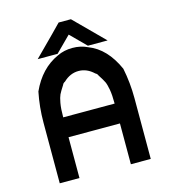

<svg xmlns="http://www.w3.org/2000/svg" viewBox="-120 -922 905 1019"><g transform="rotate(-15 332.5 -413.0)"><path d="M472.5 0V-224.2H190V0H81.7V-333.3Q81.7 -418.3 98.3 -500Q150 -614.2 248.3 -658.3Q285.8 -676.7 331.7 -676.7Q377.5 -676.7 415 -658.3Q510.8 -621.7 565 -500Q581.7 -418.3 581.7 -333.3V0ZM190 -333.3H472.5Q472.5 -381.7 467.1 -411.2Q461.7 -440.8 455 -455Q448.3 -469.2 428.3 -500Q425 -509.2 415 -514.2Q377.5 -550 331.7 -550Q285.8 -550 248.3 -514.2Q236.7 -508.3 234.2 -500Q214.2 -469.2 207.5 -455Q200.8 -440.8 195.4 -411.2Q190 -381.7 190 -333.3ZM364.2 -825.8 523.3 -666.7H415L331.7 -750L248.3 -666.7H139.2Q275.8 -803.3 296.7 -825.8Z"/></g></svg>

Font: 0xA000
Style: Bold
Weight: 700
Version: Version 0.1